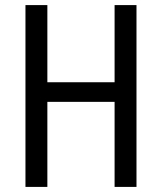

<svg xmlns="http://www.w3.org/2000/svg" viewBox="-20 -734 635 754"><path d="M516 0V-714H430V-411H166V-714H80V0H166V-334H430V0Z"/></svg>

Font: Noto Sans Gujarati Condensed
Style: Regular
Weight: 400
Width: 3
Designer: Jelle Bosma - Monotype Design Team, Universal Thirst
Foundry: Monotype Imaging Inc.
Version: Version 2.106